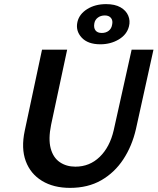

<svg xmlns="http://www.w3.org/2000/svg" viewBox="-20 -899 765 932"><path d="M320 13Q240 13 184 -21Q128 -55 105 -117Q82 -179 100 -264L184 -658H306L228 -293Q214 -224 226 -179Q238 -134 270 -112Q302 -90 346 -90Q415 -90 464 -137.5Q513 -185 532 -267L619 -658H725L640 -273Q621 -190 578.5 -125.5Q536 -61 471.5 -24Q407 13 320 13ZM467 -684Q406 -684 376 -717Q346 -750 356 -793Q365 -831 403.5 -855Q442 -879 495 -879Q538 -879 565 -863.5Q592 -848 602.5 -823Q613 -798 606 -771Q596 -731 556.5 -707.5Q517 -684 467 -684ZM474 -739Q494 -739 507.5 -749.5Q521 -760 524 -778Q529 -799 519 -811.5Q509 -824 489 -824Q469 -824 455 -813.5Q441 -803 438 -786Q434 -764 443.5 -751.5Q453 -739 474 -739Z"/></svg>

Font: Ysabeau Infant
Style: Bold Italic
Weight: 700
Italic angle: -12°
Designer: Christian Thalmann (Catharsis Fonts)
Version: Version 2.001;gftools[0.9.30]; featfreeze: ss01,ss02,lnum